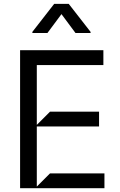

<svg xmlns="http://www.w3.org/2000/svg" viewBox="-20 -992 634 1012"><path d="M530.5 0H85.9V-727.3H524.9V-649.1H174V-333.8L243.6 -403.4H502.1V-325.3H174V-8.5L243.6 -78.1H530.5ZM457.4 -818.2H377.8L304 -917.6L230.1 -818.2H150.6V-823.9L265.6 -971.6H342.3L457.4 -823.9Z"/></svg>

Font: Riot Sans
Style: Regular
Weight: 400
Designer: Rasmus Andersson
Foundry: rsms
Version: Version 4.001